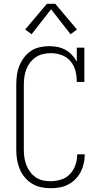

<svg xmlns="http://www.w3.org/2000/svg" viewBox="-20 -987 540 1015"><path d="M247 8Q221 8 196 2.5Q171 -3 149 -16.5Q127 -30 110.5 -50Q94 -70 84 -94Q74 -118 70 -143.5Q66 -169 66 -195V-540Q66 -565 69.5 -590.5Q73 -616 82.5 -639.5Q92 -663 107.5 -683.5Q123 -704 144 -718Q165 -732 190.5 -737.5Q216 -743 241 -743Q263 -743 285 -738.5Q307 -734 326 -723.5Q345 -713 360.5 -696.5Q376 -680 386 -661V-735H426V-554H386Q386 -583 379 -611.5Q372 -640 353.5 -662.5Q335 -685 307 -695.5Q279 -706 250 -706Q229 -706 208.5 -701.5Q188 -697 170.5 -685.5Q153 -674 140 -657.5Q127 -641 119.5 -621.5Q112 -602 109 -581.5Q106 -561 106 -540V-195Q106 -174 109 -153.5Q112 -133 119.5 -114Q127 -95 139.5 -78Q152 -61 169 -49.5Q186 -38 206.5 -33.5Q227 -29 247 -29Q275 -29 302.5 -37.5Q330 -46 349.5 -66.5Q369 -87 378.5 -114Q388 -141 388 -169Q388 -170 388 -170.5Q388 -171 388 -171H428Q428 -170 428 -169.5Q428 -169 428 -169Q428 -145 422.5 -121.5Q417 -98 406 -77Q395 -56 378 -39Q361 -22 339.5 -11Q318 0 294.5 4Q271 8 247 8ZM147 -806 113 -831 228 -967H272L387 -831L353 -806L250 -938Z"/></svg>

Font: Iosevka Slab Extralight
Style: Regular
Weight: 200
Monospace: yes
Designer: Belleve Invis
Foundry: Belleve Invis
Version: Version 11.1.1; ttfautohint (v1.8.3)